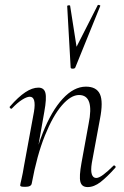

<svg xmlns="http://www.w3.org/2000/svg" viewBox="-20 -751 503 780"><path d="M336 9Q312 9 306.5 -12.5Q301 -34 311 -89L340 -248Q364 -365 301 -365Q268 -365 231.5 -323Q195 -281 162.5 -200.5Q130 -120 109 -6L98 -7Q119 -123 154 -211.5Q189 -300 234.5 -349.5Q280 -399 329 -399Q372 -399 386 -368.5Q400 -338 386 -267L353 -89Q348 -58 353 -43Q358 -28 371 -28Q382 -28 400 -41.5Q418 -55 440 -77Q443 -81 447.5 -77Q452 -73 448 -69Q415 -32 388.5 -11.5Q362 9 336 9ZM83 8Q70 8 66 6.5Q62 5 62 2Q62 -1 67.5 -24.5Q73 -48 77 -74L118 -297Q128 -358 101 -358Q89 -358 70 -346Q51 -334 29 -311Q26 -307 21.5 -311.5Q17 -316 21 -319Q54 -357 82.5 -376Q111 -395 136 -395Q159 -395 164.5 -373.5Q170 -352 160 -297L109 -6Q107 8 83 8ZM267 -477 253 -726Q253 -729 259 -729.5Q265 -730 265 -727L291 -561L377 -730Q378 -732 383.5 -730.5Q389 -729 387 -726L286 -477Q284 -472 275.5 -472Q267 -472 267 -477Z"/></svg>

Font: Cormorant Light Light
Style: Italic
Weight: 300
Italic angle: -10°
Version: Version 4.000